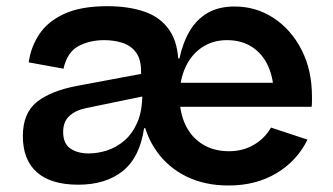

<svg xmlns="http://www.w3.org/2000/svg" viewBox="-20 -574 1048 605"><path d="M700.5 10.5Q625 10.5 567.5 -17.8Q510 -46 473.8 -97Q437.5 -148 427 -216L502 -390H545.5Q556 -439.5 577.8 -476.2Q599.5 -513 634.2 -533.2Q669 -553.5 719.5 -553.5Q786.5 -553.5 841.8 -517.5Q897 -481.5 930 -417.5Q963 -353.5 963 -269.5Q963 -262 963 -253.8Q963 -245.5 962 -237.5H840.5Q841.5 -245.5 842 -254.8Q842.5 -264 842.5 -276.5Q842.5 -326.5 825.2 -365Q808 -403.5 775 -425.5Q742 -447.5 695.5 -447.5Q651 -447.5 617.2 -425.2Q583.5 -403 564.8 -363Q546 -323 546 -269.5Q546 -219 564.5 -180.2Q583 -141.5 618 -119.5Q653 -97.5 701.5 -97.5Q745.5 -97.5 780 -117.8Q814.5 -138 834 -172L949 -134Q916 -67 851.2 -28.2Q786.5 10.5 700.5 10.5ZM226.5 8Q140.5 8 96.2 -31.2Q52 -70.5 52 -145Q52 -217.5 96.2 -252.8Q140.5 -288 223.5 -303.5L453 -346.5V-275L252 -233.5Q218 -226.5 198.5 -208.5Q179 -190.5 179 -158.5Q179 -121.5 201.8 -106Q224.5 -90.5 259.5 -90.5Q288 -90.5 317.5 -100Q347 -109.5 372.2 -131.2Q397.5 -153 413 -189Q428.5 -225 428.5 -277.5L468 -170H434Q420.5 -78 366.8 -35Q313 8 226.5 8ZM546.5 -212.5 434 -213 428.5 -277.5 424.5 -324.5V-349.5Q424.5 -387 408.8 -408.5Q393 -430 366.5 -438.8Q340 -447.5 308 -447.5Q263 -447.5 227.5 -428.8Q192 -410 180 -357.5L70.5 -377.5Q77 -425.5 103.5 -465.8Q130 -506 182.2 -530.2Q234.5 -554.5 318 -554.5Q385.5 -554.5 436 -537Q486.5 -519.5 514.5 -478Q542.5 -436.5 542.5 -365.5ZM499.5 -237.5V-313H905.5L930 -237.5Z"/></svg>

Font: Hepta Slab ExtraLight SemiBold
Style: Regular
Weight: 600
Version: Version 1.102